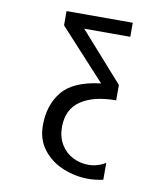

<svg xmlns="http://www.w3.org/2000/svg" viewBox="-82 -795 765 874"><g transform="rotate(10 300.0 -357.5)"><path d="M248 -660 448 -435V-364Q344.5 -364 285.2 -324Q226 -284 226 -202Q226 -156 246.5 -122Q267 -88 301 -70.5Q335 -53 375 -53Q395 -53 415.2 -59Q435.5 -65 453 -76V2Q418 10 384 10Q325 10 268.5 -12.8Q212 -35.5 175.5 -81.8Q139 -128 139 -195Q139 -288 189.8 -350.5Q240.5 -413 367 -428L155 -659V-725H461V-660Z"/></g></svg>

Font: JuliaMono Light
Style: Regular
Weight: 300
Monospace: yes
Designer: cormullion
Foundry: corm
Version: Version 0.054; ttfautohint (v1.8.4)